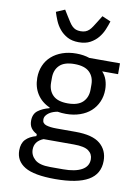

<svg xmlns="http://www.w3.org/2000/svg" viewBox="-104 -836 807 1116"><g transform="rotate(10 300.0 -278.0)"><path d="M301 212Q176 212 121.5 179Q67 146 67 84Q67 42 89 19Q111 -4 151 -15V-27Q129 -38 117 -55Q105 -72 105 -98Q105 -138 131.5 -158Q158 -178 198 -188V-192Q150 -213 123.5 -254Q97 -295 97 -350Q97 -389 111 -422Q125 -455 151.5 -478.5Q178 -502 215 -515Q252 -528 297 -528Q340 -528 375 -516H556V-452H462Q481 -432 489.5 -405.5Q498 -379 498 -350Q498 -311 483.5 -278Q469 -245 443 -221.5Q417 -198 379.5 -185Q342 -172 297 -172Q284 -172 272 -173Q260 -174 248 -176Q236 -174 223 -169.5Q210 -165 199 -157.5Q188 -150 181 -140Q174 -130 174 -117Q174 -94 197 -86.5Q220 -79 257 -79H371Q471 -79 516 -41.5Q561 -4 561 59Q561 137 496 174.5Q431 212 301 212ZM297 -234Q357 -234 385.5 -262Q414 -290 414 -336V-365Q414 -411 385.5 -438.5Q357 -466 297 -466Q237 -466 209 -438.5Q181 -411 181 -365V-336Q181 -290 209 -262Q237 -234 297 -234ZM486 63Q486 32 461 13.5Q436 -5 374 -5H195Q143 16 143 65Q143 99 170 123.5Q197 148 260 148H338Q408 148 447 126.5Q486 105 486 63ZM298 -595Q258 -595 230.5 -610Q203 -625 184.5 -647.5Q166 -670 155 -696.5Q144 -723 137 -746L188 -768L209 -734Q221 -715 230 -701Q239 -687 248.5 -678Q258 -669 269.5 -664.5Q281 -660 298 -660Q314 -660 326 -664.5Q338 -669 347.5 -678Q357 -687 366 -701Q375 -715 387 -734L408 -768L459 -746Q452 -723 441 -696.5Q430 -670 411.5 -647.5Q393 -625 365.5 -610Q338 -595 298 -595Z"/></g></svg>

Font: IBM Plex Mono
Style: Regular
Weight: 400
Monospace: yes
Designer: Mike Abbink, Paul van der Laan, Pieter van Rosmalen
Foundry: Bold Monday
Version: Version 2.3